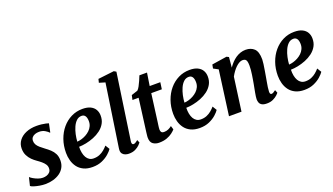

<svg xmlns="http://www.w3.org/2000/svg" viewBox="-71 -1364 3330 1920"><g transform="rotate(-20 1594.0 -404.0)"><path d="M377 -458.5H372.5Q362.5 -471 336 -487.2Q309.5 -503.5 273.5 -503.5Q249.5 -503.5 229.8 -496.5Q210 -489.5 198 -475.5Q186 -461.5 185.5 -439.5Q185 -417.5 195.5 -398.8Q206 -380 226 -362.5Q246 -345 272.5 -325.5Q299 -306.5 323 -284.5Q347 -262.5 362 -233.2Q377 -204 377 -163Q377 -120 359 -87.5Q341 -55 310 -33.5Q279 -12 239.2 -1Q199.5 10 155.5 10Q127 10 95 4.5Q63 -1 37.8 -9Q12.5 -17 3 -25.5L24 -112H25.5Q36 -102 57.2 -89.5Q78.5 -77 104.2 -67.8Q130 -58.5 154.5 -58.5Q175.5 -58.5 195.8 -65.2Q216 -72 229.5 -87.2Q243 -102.5 243 -128Q243 -150.5 230.8 -169.2Q218.5 -188 198 -205.5Q177.5 -223 152 -240.5Q130 -255.5 107.2 -277.8Q84.5 -300 68.8 -331.2Q53 -362.5 53 -404.5Q53 -453.5 80.8 -490.2Q108.5 -527 157.5 -547.5Q206.5 -568 269.5 -568Q296 -568 322 -565Q348 -562 367.8 -557.5Q387.5 -553 396 -549.5Z M877.5 -102Q864 -81 834.2 -54.5Q804.5 -28 760.5 -8.5Q716.5 11 659 11Q603 11 563.8 -8Q524.5 -27 500.5 -59.2Q476.5 -91.5 465.8 -131.5Q455 -171.5 455 -212.5Q455 -288.5 478 -353.5Q501 -418.5 542 -467Q583 -515.5 638.2 -543Q693.5 -570.5 758 -570.5Q810 -570.5 843 -554.2Q876 -538 892 -510.2Q908 -482.5 908.5 -448Q909.5 -400 889 -363.8Q868.5 -327.5 834 -301.5Q799.5 -275.5 758 -259Q716.5 -242.5 674.8 -234.2Q633 -226 599 -225.5Q598 -190.5 603.8 -161.5Q609.5 -132.5 621.8 -111.2Q634 -90 653 -78.2Q672 -66.5 698 -66.5Q733 -66.5 761 -78.2Q789 -90 811 -108.5Q833 -127 850 -147ZM727.5 -508Q695.5 -508 672.5 -486.2Q649.5 -464.5 634 -429.8Q618.5 -395 610 -355.5Q601.5 -316 599.5 -280Q620.5 -281 645.2 -288Q670 -295 694 -308Q718 -321 737.5 -339.5Q757 -358 768.2 -382.5Q779.5 -407 778.5 -436.5Q777.5 -472 764.5 -490Q751.5 -508 727.5 -508Z M1104 -101Q1101.5 -84 1105.8 -74.2Q1110 -64.5 1120.5 -64.5Q1129 -64.5 1139 -69.5Q1149 -74.5 1168 -90L1181 -59.5Q1176 -52 1159.8 -35.5Q1143.5 -19 1115 -4.5Q1086.5 10 1044.5 10Q1026 10 1007.8 3.8Q989.5 -2.5 977.8 -16.8Q966 -31 966 -54.5Q966 -59.5 966.8 -66.5Q967.5 -73.5 968.5 -80.2Q969.5 -87 970 -90.5L1067 -740.5L1003.5 -759.5L1013 -797.5L1183.5 -817.5L1206.5 -804Z M1421 -183.5Q1418.5 -167.5 1417 -155.2Q1415.5 -143 1414.2 -132.8Q1413 -122.5 1413 -112Q1413 -93.5 1421.8 -83.8Q1430.5 -74 1447.5 -74Q1474 -74 1494.8 -83.2Q1515.5 -92.5 1532.5 -106.5L1544.5 -67Q1531.5 -52 1508 -34Q1484.5 -16 1449.2 -3Q1414 10 1366 10Q1329 10 1302 -9.2Q1275 -28.5 1275 -76.5Q1275 -80 1275.2 -85.8Q1275.5 -91.5 1276.8 -102.2Q1278 -113 1280 -130.8Q1282 -148.5 1286 -176.5L1326 -483H1260.5L1271 -531.5L1338 -553.5Q1351 -565 1364 -589Q1377 -613 1389 -640.5Q1401 -668 1410 -691H1491L1470 -555H1583L1573 -483H1460.5Z M2018 -102Q2004.5 -81 1974.8 -54.5Q1945 -28 1901 -8.5Q1857 11 1799.5 11Q1743.5 11 1704.2 -8Q1665 -27 1641 -59.2Q1617 -91.5 1606.2 -131.5Q1595.5 -171.5 1595.5 -212.5Q1595.5 -288.5 1618.5 -353.5Q1641.5 -418.5 1682.5 -467Q1723.5 -515.5 1778.8 -543Q1834 -570.5 1898.5 -570.5Q1950.5 -570.5 1983.5 -554.2Q2016.5 -538 2032.5 -510.2Q2048.5 -482.5 2049 -448Q2050 -400 2029.5 -363.8Q2009 -327.5 1974.5 -301.5Q1940 -275.5 1898.5 -259Q1857 -242.5 1815.2 -234.2Q1773.5 -226 1739.5 -225.5Q1738.5 -190.5 1744.2 -161.5Q1750 -132.5 1762.2 -111.2Q1774.5 -90 1793.5 -78.2Q1812.5 -66.5 1838.5 -66.5Q1873.5 -66.5 1901.5 -78.2Q1929.5 -90 1951.5 -108.5Q1973.5 -127 1990.5 -147ZM1868 -508Q1836 -508 1813 -486.2Q1790 -464.5 1774.5 -429.8Q1759 -395 1750.5 -355.5Q1742 -316 1740 -280Q1761 -281 1785.8 -288Q1810.5 -295 1834.5 -308Q1858.5 -321 1878 -339.5Q1897.5 -358 1908.8 -382.5Q1920 -407 1919 -436.5Q1918 -472 1905 -490Q1892 -508 1868 -508Z M2304.5 -447.5Q2322.5 -473.5 2343.2 -495.5Q2364 -517.5 2388 -533.8Q2412 -550 2438.8 -559Q2465.5 -568 2494.5 -568Q2550 -568 2584.5 -535.5Q2619 -503 2619 -421Q2619 -404 2614.8 -373Q2610.5 -342 2604.8 -308Q2599 -274 2594.5 -247Q2590.5 -222 2585.2 -194.2Q2580 -166.5 2576.2 -140.2Q2572.5 -114 2572 -94Q2572 -76.5 2577 -70.5Q2582 -64.5 2588.5 -64.5Q2597.5 -64.5 2607.8 -69.8Q2618 -75 2634 -87.5L2647 -56.5Q2643 -49.5 2626 -33.5Q2609 -17.5 2581 -3.8Q2553 10 2514 10Q2479 10 2460.8 -0.8Q2442.5 -11.5 2436 -28.8Q2429.5 -46 2429.5 -65Q2430 -78 2432.2 -95.5Q2434.5 -113 2438.5 -133.8Q2442.5 -154.5 2446.5 -176Q2450.5 -197.5 2454.5 -218Q2458 -238.5 2462.2 -262.2Q2466.5 -286 2470 -311.5Q2473.5 -337 2476 -361.5Q2478.5 -386 2478 -407.5Q2477.5 -437 2472.8 -452.8Q2468 -468.5 2457.5 -474.8Q2447 -481 2430 -481Q2413.5 -481 2395 -471Q2376.5 -461 2358.5 -443.8Q2340.5 -426.5 2323.8 -403.8Q2307 -381 2293.5 -355.5L2245 0H2112L2176 -475.5L2125 -503L2132.5 -543.5L2291.5 -568L2314.5 -556.5Z M3131.5 -102Q3118 -81 3088.2 -54.5Q3058.5 -28 3014.5 -8.5Q2970.5 11 2913 11Q2857 11 2817.8 -8Q2778.5 -27 2754.5 -59.2Q2730.5 -91.5 2719.8 -131.5Q2709 -171.5 2709 -212.5Q2709 -288.5 2732 -353.5Q2755 -418.5 2796 -467Q2837 -515.5 2892.2 -543Q2947.5 -570.5 3012 -570.5Q3064 -570.5 3097 -554.2Q3130 -538 3146 -510.2Q3162 -482.5 3162.5 -448Q3163.5 -400 3143 -363.8Q3122.5 -327.5 3088 -301.5Q3053.5 -275.5 3012 -259Q2970.5 -242.5 2928.8 -234.2Q2887 -226 2853 -225.5Q2852 -190.5 2857.8 -161.5Q2863.5 -132.5 2875.8 -111.2Q2888 -90 2907 -78.2Q2926 -66.5 2952 -66.5Q2987 -66.5 3015 -78.2Q3043 -90 3065 -108.5Q3087 -127 3104 -147ZM2981.5 -508Q2949.5 -508 2926.5 -486.2Q2903.5 -464.5 2888 -429.8Q2872.5 -395 2864 -355.5Q2855.5 -316 2853.5 -280Q2874.5 -281 2899.2 -288Q2924 -295 2948 -308Q2972 -321 2991.5 -339.5Q3011 -358 3022.2 -382.5Q3033.5 -407 3032.5 -436.5Q3031.5 -472 3018.5 -490Q3005.5 -508 2981.5 -508Z"/></g></svg>

Font: Merriweather
Style: Bold Italic
Weight: 700
Italic angle: -7.8°
Version: Version 2.101